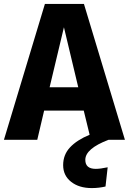

<svg xmlns="http://www.w3.org/2000/svg" viewBox="-33 -713 657 979"><path d="M402 102Q402 148 455 148Q479 148 516 140L505 238Q471 246 435 246Q370 246 329.5 214Q289 182 289 129Q289 76 324 38.5Q359 1 424 -26L394 -149H192L157 0H-13L196 -693H395L604 0H520Q402 45 402 102ZM366 -268 293 -574 220 -268Z"/></svg>

Font: Statis Sans
Style: Bold
Weight: 700
Designer: bBox Type GmbH
Foundry: bBox Type GmbH
Version: Version 1.000